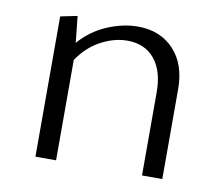

<svg xmlns="http://www.w3.org/2000/svg" viewBox="-55 -484 640 550"><g transform="rotate(10 264.5 -209.0)"><path d="M449 -261V0H390V-242Q390 -304 361.5 -338.5Q333 -373 282 -373Q244 -373 205.5 -352.5Q167 -332 140 -292V0H80V-408L129 -418L137 -341Q170 -379 215.5 -398.5Q261 -418 305 -418Q370 -418 409.5 -376Q449 -334 449 -261Z"/></g></svg>

Font: Ysabeau Infant Semilight
Style: Regular
Weight: 300
Designer: Christian Thalmann (Catharsis Fonts)
Version: Version 0.003